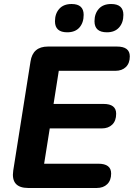

<svg xmlns="http://www.w3.org/2000/svg" viewBox="-20 -937 667 957"><path d="M121 0Q33 0 46 -87L132 -630Q143 -705 219 -705H563Q627 -705 627 -656Q627 -622 607.5 -603Q588 -584 555 -584H273L247 -419H496Q559 -419 559 -370Q559 -335 539.5 -316Q520 -297 488 -297H228L200 -121H470Q534 -121 534 -72Q534 -38 514.5 -19Q495 0 462 0ZM513 -776Q451 -776 451 -831Q451 -869 472.5 -893Q494 -917 534 -917Q595 -917 595 -863Q595 -824 573.5 -800Q552 -776 513 -776ZM315 -776Q254 -776 254 -831Q254 -869 275.5 -893Q297 -917 337 -917Q397 -917 397 -863Q397 -824 376 -800Q355 -776 315 -776Z"/></svg>

Font: Nunito ExtraBold
Style: Italic
Weight: 800
Italic angle: -9°
Designer: Vernon Adams
Foundry: Vernon Adams
Version: Version 3.601; ttfautohint (v1.8.2.53-6de2)